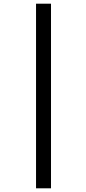

<svg xmlns="http://www.w3.org/2000/svg" viewBox="-20 -783 464 1039"><path d="M175 236V-763H256V236Z"/></svg>

Font: Noto Sans Condensed Medium
Style: Italic
Weight: 500
Width: 3
Italic angle: -12°
Designer: Monotype Design Team
Foundry: Monotype Imaging Inc.
Version: Version 2.013; ttfautohint (v1.8.4.7-5d5b)